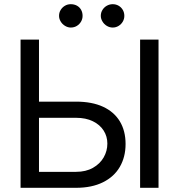

<svg xmlns="http://www.w3.org/2000/svg" viewBox="-20 -896 832 916"><path d="M579.1 -209Q579.1 -147.5 551.8 -100.1Q524.4 -52.7 471.2 -26.4Q418 0 342.8 0H78.1V-707H166V-76.2H342.8Q389.6 -76.2 423.3 -95.2Q457 -114.3 474.6 -145Q492.2 -175.8 492.2 -210.9Q492.2 -245.1 474.6 -272.9Q457 -300.8 423.3 -317.4Q389.6 -334 342.8 -334H142.6V-411.1H342.8Q418.9 -411.1 471.7 -386.7Q524.4 -362.3 551.8 -316.9Q579.1 -271.5 579.1 -209ZM736.3 0H648.4V-707H736.3ZM261.7 -820.3Q261.7 -835.9 269.5 -848.6Q277.3 -861.3 290 -868.7Q302.7 -876 317.4 -876Q334 -876 346.7 -869.1Q359.4 -862.3 366.7 -849.6Q374 -836.9 374 -820.3Q374 -805.7 366.7 -793Q359.4 -780.3 346.7 -772.5Q334 -764.6 317.4 -764.6Q303.7 -764.6 290.5 -772.5Q277.3 -780.3 269.5 -793.5Q261.7 -806.6 261.7 -820.3ZM460.9 -820.3Q460.9 -835.9 468.8 -848.6Q476.6 -861.3 489.7 -868.7Q502.9 -876 517.6 -876Q533.2 -876 545.9 -868.7Q558.6 -861.3 565.9 -848.6Q573.2 -835.9 573.2 -820.3Q573.2 -805.7 565.9 -793Q558.6 -780.3 545.9 -772.5Q533.2 -764.6 517.6 -764.6Q502.9 -764.6 489.7 -772.5Q476.6 -780.3 468.8 -793.5Q460.9 -806.6 460.9 -820.3Z"/></svg>

Font: WEMIX Pretendard Variable
Style: Regular
Weight: 400
Designer: Base glyphs from Inter by Rasmus Andersson; Hangeul glyphs from Noto Sans CJK(Source Han Sans) by Jang Soo-young and Kan
Foundry: Kil Hyung-jin
Version: Version 1.000;Glyphs 3.2 (3208)